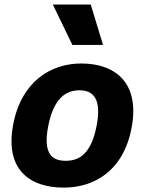

<svg xmlns="http://www.w3.org/2000/svg" viewBox="-20 -842 660 874"><path d="M578.5 -257.5C618.5 -463 507 -553 350 -553C213 -553 78.5 -473 40.5 -277.5C0.5 -72 113 12 270 12C407 12 540.5 -62 578.5 -257.5ZM419.5 -268C395 -142.5 341.5 -110 279 -110C216.5 -110 175 -142.5 199.5 -268C224 -393.5 279 -431 341.5 -431C404 -431 444 -393.5 419.5 -268ZM449 -637.5 393 -821.5H220.5L309.5 -637.5Z"/></svg>

Font: Monaspace Neon ExtraBold
Style: Italic
Weight: 800
Italic angle: -11°
Designer: Riley Cran & the Lettermatic Team
Foundry: Lettermatic
Version: Version 1.200 (Monaspace Neon)